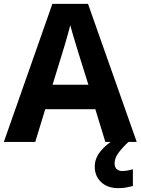

<svg xmlns="http://www.w3.org/2000/svg" viewBox="-20 -737 730 997"><path d="M527 0 475 -170H215L163 0H0L252 -717H437L690 0ZM439 -297 387 -463Q382 -480 374 -506Q366 -532 358 -559Q350 -586 345 -606Q340 -586 331.5 -556.5Q323 -527 315.5 -500.5Q308 -474 304 -463L253 -297ZM575 111Q575 131 586 141Q597 151 614 151Q630 151 645 148Q660 145 670 142V229Q654 233 636 236.5Q618 240 594 240Q538 240 505 208.5Q472 177 472 128Q472 84 504 46Q536 8 582 -17L647 0Q613 32 594 58.5Q575 85 575 111Z"/></svg>

Font: Noto Sans IKEA
Style: Bold
Weight: 600
Designer: Monotype Design Team
Foundry: Monotype Imaging Inc.
Version: Version 2.001